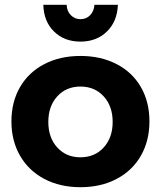

<svg xmlns="http://www.w3.org/2000/svg" viewBox="-20 -777 673 803"><path d="M219.5 -374Q182.1 -333 182.1 -267.1Q182.1 -201.2 219.5 -160.2Q256.8 -119.1 316.4 -119.1Q376 -119.1 413.6 -160.2Q451.2 -201.2 451.2 -267.1Q451.2 -333 413.6 -374Q376 -415 316.4 -415Q256.8 -415 219.5 -374ZM569.1 -413.1Q605 -351.1 605 -269.5Q605 -188 569.1 -125.5Q533.2 -63 467.5 -28.6Q401.9 5.9 316.4 5.9Q231 5.9 165.5 -28.6Q100.1 -63 64 -125.5Q27.8 -188 27.8 -269.5Q27.8 -351.1 64 -413.1Q100.1 -475.1 165.5 -509Q231 -543 316.4 -543Q401.9 -543 467.5 -509Q533.2 -475.1 569.1 -413.1ZM375 -756.8H473.1Q470.2 -687 427 -645Q383.8 -603 316.4 -603Q249 -603 206.1 -645Q163.1 -687 161.1 -756.8H258.8Q259.8 -730 276.4 -713.4Q293 -696.8 316.9 -696.8Q340.8 -696.8 356.9 -713.4Q373 -730 375 -756.8Z"/></svg>

Font: Montserrat-SemiBold
Style: Regular
Weight: 600
Designer: Julieta Ulanovsky
Foundry: Julieta Ulanovsky
Version: Version 6.001